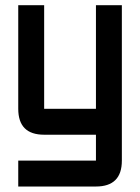

<svg xmlns="http://www.w3.org/2000/svg" viewBox="-20 -508 528 724"><path d="M48.8 -488.3H146.5V-97.7H341.8V-488.3H439.5V97.7Q439.5 195.3 341.8 195.3H48.8V97.7H341.8V0H146.5Q48.8 0 48.8 -97.7Z"/></svg>

Font: BabelStone Runic Beagnoth
Style: Regular
Weight: 400
Designer: Andrew West
Foundry: BabelStone
Version: Version 7.004;November 9, 2023